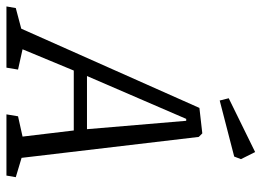

<svg xmlns="http://www.w3.org/2000/svg" viewBox="-175 -684 812 596"><g transform="rotate(90 231.0 -386.0)"><path d="M483 -29 478 0H288L294 -36L357 -50L338 -209H152L86 -50L149 -36L143 0H-47L-42 -29L22 -46L268 -599L347 -608L358 -597L423 -47ZM169 -250H334L308 -558H302ZM238 -690 405 -772 427 -728 419 -707 245 -662Z"/></g></svg>

Font: Grenze Light
Style: Italic
Weight: 300
Italic angle: -10°
Designer: Renata Polastri
Foundry: Omnibus-Type
Version: Version 1.002; ttfautohint (v1.8)